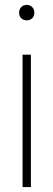

<svg xmlns="http://www.w3.org/2000/svg" viewBox="-20 -763 218 783"><path d="M72 0V-540H106V0ZM89 -680Q75.5 -680 66.8 -688.5Q58 -697 58 -711Q58 -725.5 66.8 -734.2Q75.5 -743 89 -743Q102.5 -743 111.2 -734.2Q120 -725.5 120 -711Q120 -697 111.2 -688.5Q102.5 -680 89 -680Z"/></svg>

Font: Encode Sans Condensed Thin
Style: Regular
Weight: 100
Width: 3
Designer: Multiple Designers
Foundry: Impallari Type
Version: Version 3.000; ttfautohint (v1.8.3) -l 8 -r 50 -G 200 -x 14 